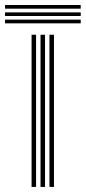

<svg xmlns="http://www.w3.org/2000/svg" viewBox="-70 -737 338 757"><path d="M125 0V-600H142.8V0ZM54.5 0V-600H72.2V0ZM89.8 0V-600H107.5V0ZM-50.2 -702.8V-717.2H248.2V-702.8ZM-50.2 -645V-659.5H248.2V-645ZM-50.2 -674V-688.2H248.2V-674Z"/></svg>

Font: Big Shoulders Inline Text Thin Medium
Style: Regular
Weight: 500
Version: Version 2.002